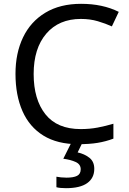

<svg xmlns="http://www.w3.org/2000/svg" viewBox="-20 -744 672 1004"><path d="M403 -645Q288 -645 222 -568Q156 -491 156 -357Q156 -224 217.5 -146.5Q279 -69 402 -69Q449 -69 491 -77Q533 -85 573 -97V-19Q533 -4 490.5 3Q448 10 389 10Q280 10 207 -35Q134 -80 97.5 -163Q61 -246 61 -358Q61 -466 100.5 -548.5Q140 -631 217 -677.5Q294 -724 404 -724Q517 -724 601 -682L565 -606Q532 -621 491.5 -633Q451 -645 403 -645ZM473 139Q473 187 436 213.5Q399 240 325 240Q293 240 275 235V180Q284 182 299 183.5Q314 185 328 185Q364 185 383 175.5Q402 166 402 141Q402 115 375.5 103Q349 91 311 86L354 0H412L386 53Q422 61 447.5 81Q473 101 473 139Z"/></svg>

Font: Noto Znamenny Musical Notation
Style: Regular
Weight: 400
Version: Version 1.003; ttfautohint (v1.8.4.7-5d5b)